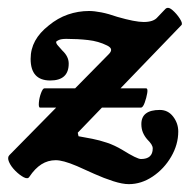

<svg xmlns="http://www.w3.org/2000/svg" viewBox="-20 -444 483 489"><path d="M308 25Q292 25 268.5 17.5Q245 10 220.5 -1Q196 -12 176 -21Q157 -29 144 -32.5Q131 -36 122 -36Q102 -36 85.5 -25.5Q69 -15 55 6Q51 13 40.5 7.5Q30 2 19 -9Q8 -20 3 -31.5Q-2 -43 4 -49L257 -306Q263 -312 263 -317Q263 -323 253 -328Q231 -339 204.5 -342Q178 -345 149 -345Q136 -345 129.5 -342Q123 -339 123 -337Q123 -333 127.5 -328Q132 -323 139 -315Q155 -300 155 -282Q155 -239 108 -239Q58 -239 58 -294Q58 -319 69.5 -340Q81 -361 104 -379Q127 -398 153 -407Q179 -416 207 -416Q220 -416 238 -412.5Q256 -409 279 -401Q324 -388 346 -388Q371 -388 381 -400L401 -421Q408 -428 419 -418.5Q430 -409 438 -396.5Q446 -384 442 -380L178 -106L180 -97Q197 -94 215 -90.5Q233 -87 252.5 -80.5Q272 -74 292 -62Q329 -39 339 -39Q369 -39 369 -66Q369 -71 365.5 -76.5Q362 -82 355 -89Q348 -97 344 -106.5Q340 -116 340 -128Q340 -164 387 -164Q408 -164 421 -147Q434 -130 434 -109Q434 -76 416 -45Q398 -14 369 5.5Q340 25 308 25ZM82 -170Q78 -170 79 -182.5Q80 -195 84.5 -207Q89 -219 93 -219H352Q357 -219 355 -207Q353 -195 348.5 -182.5Q344 -170 339 -170Z"/></svg>

Font: Junicode VF
Style: Italic
Weight: 400
Italic angle: -11°
Designer: Peter S. Baker
Version: Version 2.209